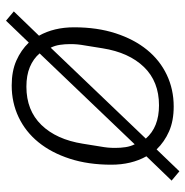

<svg xmlns="http://www.w3.org/2000/svg" viewBox="-9 -578 618 640"><g transform="rotate(-90 300.0 -258.0)"><path d="M18 5 99 -79Q71 -129 71 -196Q71 -273 91 -334.5Q111 -396 146 -439Q181 -482 229.5 -505Q278 -528 335 -528Q383 -528 418 -512.5Q453 -497 478 -471L551 -547L582 -521L501 -437Q529 -387 529 -320Q529 -243 509 -181.5Q489 -120 454 -77Q419 -34 370.5 -11Q322 12 265 12Q217 12 182 -3.5Q147 -19 122 -45L49 31ZM331 -479Q252 -479 203.5 -429Q155 -379 141 -291L132 -235Q129 -218 128 -207Q127 -196 127 -183Q127 -165 129.5 -148.5Q132 -132 139 -118L442 -435Q424 -456 396.5 -467.5Q369 -479 331 -479ZM269 -37Q348 -37 396.5 -87Q445 -137 459 -225L468 -281Q471 -298 472 -309Q473 -320 473 -333Q473 -351 470.5 -367.5Q468 -384 461 -398L158 -81Q196 -37 269 -37Z"/></g></svg>

Font: IBM Plex Mono Light
Style: Italic
Weight: 300
Italic angle: -9°
Monospace: yes
Designer: Mike Abbink, Paul van der Laan, Pieter van Rosmalen
Foundry: Bold Monday
Version: Version 2.3